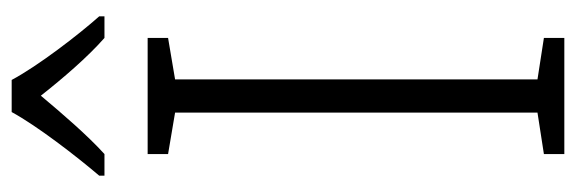

<svg xmlns="http://www.w3.org/2000/svg" viewBox="-349 -638 987 329"><g transform="rotate(-90 144.5 -473.5)"><path d="M172 -947H117C93 -903 42 -837 8 -797V-788H45C77 -817 114 -860 145 -897C175 -859 211 -817 244 -788H281V-797C249 -833 196 -902 172 -947ZM244 0V-35L173 -46V-667L244 -679V-714H45V-679L116 -667V-46L45 -35V0Z"/></g></svg>

Font: Noto Sans Gujarati UI SemiCondensed Light
Style: Regular
Weight: 300
Width: 4
Designer: Jelle Bosma - Monotype Design Team, Universal Thirst
Foundry: Monotype Imaging Inc.
Version: Version 2.106